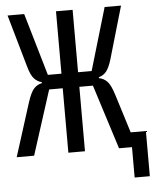

<svg xmlns="http://www.w3.org/2000/svg" viewBox="-65 -746 759 944"><g transform="rotate(-5 314.0 -274.0)"><path d="M561 0H497L396 -318H329V0H247V-318H180L78 0H-8L76 -265Q92 -314 108.5 -331Q125 -348 147 -352V-357Q126 -362 110 -379Q94 -396 82 -439L8 -698H90L180 -390H247V-698H329V-390H396L487 -698H568L493 -440Q480 -397 465 -379.5Q450 -362 429 -357V-352Q452 -348 469 -330.5Q486 -313 501 -265L561 -73H636V150H561Z"/></g></svg>

Font: Lilex
Style: Regular
Weight: 400
Monospace: yes
Designer: Mike Abbink, Paul van der Laan, Pieter van Rosmalen, Mikhael Khrustik
Foundry: Mikhael Khrustik
Version: Version 2.510